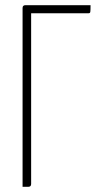

<svg xmlns="http://www.w3.org/2000/svg" viewBox="-20 -720 383 740"><path d="M67 0V-689Q67 -700 78 -700H329Q329 -679 328 -674Q327 -669 322 -669H100V-11Q100 0 89 0Z"/></svg>

Font: Yanone Kaffeesatz Thin
Style: Regular
Weight: 250
Designer: Yanone (Cyrillic: Daniel Pouzeot)
Foundry: Yanone
Version: Version 1.003;PS 001.003;hotconv 1.0.88;makeotf.lib2.5.64775